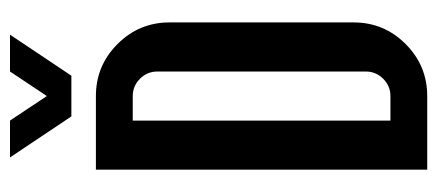

<svg xmlns="http://www.w3.org/2000/svg" viewBox="-264 -606 870 382"><g transform="rotate(-90 171.0 -415.0)"><path d="M170.9 -659.2Q231.4 -659.2 274.4 -616.2Q317.4 -573.2 317.4 -512.7V-146.5Q317.4 -85.9 274.4 -43Q231.4 0 170.9 0H24.4V-659.2ZM219.7 -537.1Q219.7 -557.1 205.3 -571.5Q190.9 -585.9 170.9 -585.9H122.1V-73.2H170.9Q190.9 -73.2 205.3 -87.6Q219.7 -102.1 219.7 -122.1ZM130.4 -708 48.8 -830.1H122.1L170.9 -756.8L219.7 -830.1H293L211.4 -708Z"/></g></svg>

Font: Alegre Sans
Style: Regular
Weight: 400
Width: 3
Designer: GrandChaos9000
Version: Version 1.2.6 - August 1, 2014